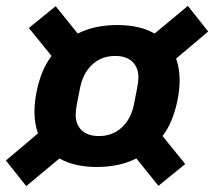

<svg xmlns="http://www.w3.org/2000/svg" viewBox="-36 -675 727 652"><path d="M166 -137 53 -43 -16 -130 93 -222Q81 -255 81 -295Q81 -327 88 -362Q103 -438 139 -485L62 -580L153 -654L228 -561Q285 -590 362 -590Q439 -590 489 -561L602 -655L671 -568L562 -476Q574 -443 574 -403Q574 -371 567 -336Q552 -260 516 -213L593 -118L502 -44L427 -137Q370 -108 293 -108Q216 -108 166 -137ZM300 -213Q346 -213 377.5 -242Q409 -271 419 -321L430 -377Q434 -399 434 -413Q434 -446 413.5 -465.5Q393 -485 355 -485Q309 -485 277.5 -456Q246 -427 236 -377L225 -321Q221 -299 221 -285Q221 -252 241.5 -232.5Q262 -213 300 -213Z"/></svg>

Font: Aneliza
Style: Bold Italic
Weight: 700
Italic angle: -11.31°
Designer: Mike Abbink, Paul van der Laan, Pieter van Rosmalen
Foundry: Bold Monday
Version: Version 3.0